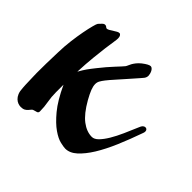

<svg xmlns="http://www.w3.org/2000/svg" viewBox="-97 -406 509 509"><g transform="rotate(45 158.0 -151.0)"><path d="M309.1 -185.1Q312 -185.1 314.2 -182.9Q316.4 -180.7 316.4 -176.8Q316.4 -173.3 314.9 -169.9Q302.2 -133.8 288.6 -101.8Q274.9 -69.8 260.3 -46.1Q245.6 -22.5 230.2 -8.5Q214.8 5.4 198.2 5.4Q192.4 5.4 179.4 2.4Q166.5 -0.5 149.7 -12.2Q132.8 -23.9 113.5 -47.1Q94.2 -70.3 75.2 -111.3V-83Q75.2 -65.9 78.1 -49.8Q81.1 -33.7 81.1 -17.1Q81.1 -11.7 76.7 -10.3Q72.3 -8.8 67.9 -7.8Q64.5 -7.3 62 -4.4Q59.6 -1.5 56.6 2Q53.7 5.4 49.1 8.1Q44.4 10.7 36.6 10.7Q31.7 10.7 26.4 8.8Q21 6.8 16.4 2.4Q11.7 -2 8.5 -9.5Q5.4 -17.1 4.9 -28.8Q4.4 -32.2 4.2 -39.8Q3.9 -47.4 3.7 -55.7Q3.4 -64 3.2 -71.8Q2.9 -79.6 2.9 -83.5Q2.9 -100.6 3.2 -118.9Q3.4 -137.2 4.4 -162.1Q4.9 -184.1 7.6 -205.8Q10.3 -227.5 13.7 -245.4Q17.1 -263.2 20.3 -275.1Q23.4 -287.1 25.4 -289.6Q28.8 -293.5 33 -297.6Q37.1 -301.8 41 -301.8Q44.9 -301.8 46.9 -299.6Q48.8 -297.4 51.3 -297.4Q54.2 -297.4 58.6 -300Q63 -302.7 69.3 -306.6Q72.8 -308.6 76.2 -310.8Q79.6 -313 83.5 -313Q86.4 -313 88.6 -309.6Q90.8 -306.2 90.8 -300.3Q90.8 -295.4 89.1 -285.2Q87.4 -274.9 85.2 -258.1Q83 -241.2 80.6 -217.5Q78.1 -193.8 76.7 -161.6Q80.6 -168.5 83.7 -173.6Q86.9 -178.7 90.1 -183.3Q93.3 -188 97.2 -192.9Q101.1 -197.8 106 -204.1Q123 -225.6 137.5 -241Q151.9 -256.3 156.7 -262.2Q158.7 -265.1 160.2 -268.8Q161.6 -272.5 164.1 -276.9Q166.5 -281.2 170.7 -286.6Q174.8 -292 182.1 -297.9Q197.3 -309.6 204.1 -309.6Q207 -309.6 209.7 -307.1Q212.4 -304.7 214.1 -301.3Q215.8 -297.9 216.8 -293.9Q217.8 -290 217.8 -287.6Q217.8 -284.7 217 -282Q216.3 -279.3 213.9 -275.9Q212.4 -273.9 207.3 -268.1Q202.1 -262.2 195.1 -254.2Q188 -246.1 180.2 -237.3Q172.4 -228.5 165.3 -220.5Q158.2 -212.4 152.6 -206.1Q147 -199.7 145 -196.8Q139.6 -189.9 136.5 -184.3Q133.3 -178.7 133.3 -171.9Q133.3 -164.1 137.2 -153.8Q141.1 -143.6 149.9 -127.9Q168.5 -95.2 187.5 -80.8Q206.5 -66.4 226.1 -66.4Q234.9 -66.4 243.9 -75.4Q252.9 -84.5 262 -99.6Q271 -114.7 279.5 -133.8Q288.1 -152.8 296.4 -172.9Q300.8 -185.1 309.1 -185.1Z"/></g></svg>

Font: Engagement
Style: Regular
Weight: 400
Designer: Astigmatic (AOETI)
Foundry: Astigmatic (AOETI)
Version: Version 1.000